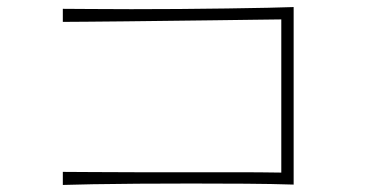

<svg xmlns="http://www.w3.org/2000/svg" viewBox="-20 -647 1040 544"><path d="M812 -124Q751 -126 675.5 -126.5Q600 -127 521.5 -127Q443 -127 371 -126.5Q299 -126 243 -125Q187 -124 158 -123V-160Q187 -160 240.5 -159.5Q294 -159 361.5 -159Q429 -159 502.5 -159Q576 -159 647 -159Q718 -159 777 -158V-592Q747 -592 696.5 -591Q646 -590 584.5 -589.5Q523 -589 458.5 -588Q394 -587 334.5 -586.5Q275 -586 228.5 -585.5Q182 -585 158 -585V-622Q184 -622 235 -621.5Q286 -621 352 -621Q418 -621 488 -621.5Q558 -622 623.5 -623Q689 -624 739 -625Q789 -626 812 -627Z"/></svg>

Font: Zen Kaku Gothic Antique Light
Style: Regular
Weight: 300
Designer: Yoshimichi Ohira
Foundry: Positype
Version: Version 1.001